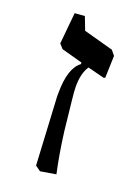

<svg xmlns="http://www.w3.org/2000/svg" viewBox="-103 -528 418 585"><g transform="rotate(20 106.0 -235.5)"><path d="M107.9 -344.7 40 -363.3 27.3 -377.4 37.1 -479 69.3 -481.4 85.4 -439.5 181.6 -413.1 194.3 -397.5 191.9 -325.7 187 -324.2 133.3 -337.9Q116.7 -313.5 116.7 -270.5Q116.7 -255.9 120.1 -225.6L130.4 -130.4Q139.6 -58.1 152.8 1.5L102.5 9.8L85.4 -2.4L74.2 -211.4Q73.2 -221.2 73.7 -232.9Q73.7 -314.5 107.9 -339.4Z"/></g></svg>

Font: Neuton
Style: Regular
Weight: 400
Designer: Brian M Zick
Version: Version 1.3